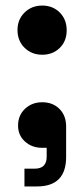

<svg xmlns="http://www.w3.org/2000/svg" viewBox="-20 -529 303 691"><path d="M43 -421Q43 -459 68.5 -484Q94 -509 132 -509Q170 -509 195 -484Q220 -459 220 -420Q220 -381 195 -356.5Q170 -332 132 -332Q94 -332 68.5 -357Q43 -382 43 -421ZM68 142V78H105Q148 78 148 35V3H132Q95 3 70 -19.5Q45 -42 45 -77Q45 -114 70 -137.5Q95 -161 132 -161Q170 -161 194 -137Q218 -113 218 -74V36Q218 142 113 142Z"/></svg>

Font: Space Grotesk Frontify SemiBold
Style: Regular
Weight: 600
Designer: Florian Karsten
Version: Version 2.000